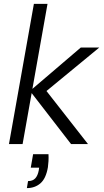

<svg xmlns="http://www.w3.org/2000/svg" viewBox="-20 -740 534 986"><path d="M345 0 134 -273 395 -496H490L184 -244L191 -308L432 0ZM26 0 154 -720H224L96 0ZM118 226 124 190Q148 190 161 176Q174 162 179 135L181 121H138L150 52H229Q230 70 229 87.5Q228 105 226 119Q216 177 187.5 201.5Q159 226 118 226Z"/></svg>

Font: DM Sans 24pt Light
Style: Italic
Weight: 300
Italic angle: -10°
Designer: Colophon Foundry, Jonny Pinhorn
Foundry: Colophon Foundry
Version: Version 4.004;gftools[0.9.30]